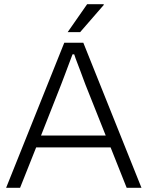

<svg xmlns="http://www.w3.org/2000/svg" viewBox="-20 -888 698 908"><path d="M9 0 284 -686H374L649 0H579L503 -191H151L75 0ZM174 -247H480L384 -488Q381 -496 375 -512Q369 -528 361.5 -548.5Q354 -569 345.5 -590.5Q337 -612 331 -631H323Q316 -612 306 -586Q296 -560 286.5 -534Q277 -508 269 -488ZM300 -736 392 -868H470L471 -865L359 -736Z"/></svg>

Font: Archivo SemiBold ExtraLight
Style: Regular
Weight: 250
Version: Version 2.001